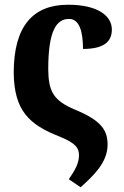

<svg xmlns="http://www.w3.org/2000/svg" viewBox="-20 -569 524 812"><path d="M38 -261C40 -102 102 -42 233 9C302 37 314 58 314 88C314 121 298 150 271 189L321 223C374 175 435 119 435 43C435 -18 409 -59 298 -105C203 -144 185 -186 184 -276C184 -440 219 -489 272 -489C318 -489 331 -430 331 -362C430 -362 453 -401 453 -444C453 -503 392 -549 268 -549C123 -549 38 -463 38 -261Z"/></svg>

Font: Noto Serif SemiCondensed
Style: Bold
Weight: 700
Width: 4
Designer: Monotype Design Team
Foundry: Monotype Imaging Inc.
Version: Version 2.015